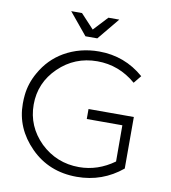

<svg xmlns="http://www.w3.org/2000/svg" viewBox="-95 -976 946 1060"><g transform="rotate(10 378.0 -446.0)"><path d="M406.5 2Q250.5 2 147 -102.2Q43.5 -206.5 43.5 -344Q43.5 -371 46 -393.5Q53 -460.5 88.5 -522Q135 -604.5 214 -650.5Q302 -701 409 -701Q552.5 -701 661 -607L626 -564Q530.5 -646 409 -646Q282.5 -646 193 -559.2Q103.5 -472.5 103.5 -350Q103.5 -228 193 -139.5Q283.5 -53 409.5 -53Q514.5 -53 606 -119L605.5 -322H406V-378H660V-89Q550 2 406.5 2ZM386 -770.5H319.5L218 -893.5H278.5L352.5 -814L426.5 -893.5H487.5Z"/></g></svg>

Font: Argentum Novus Light
Style: Regular
Weight: 300
Designer: Julieta Ulanovsky (font) & Cristiano Sobral (main changes)
Foundry: Julieta Ulanovsky (font) & Cristiano Sobral (main changes)
Version: Version 3.00;November 27, 2020;FontCreator 13.0.0.2655 64-bi